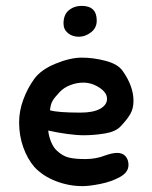

<svg xmlns="http://www.w3.org/2000/svg" viewBox="-20 -628 517 653"><path d="M248 -503Q226 -503 211 -515.5Q196 -528 196 -548Q196 -578 214 -593Q232 -608 258 -608Q309 -608 309 -558Q309 -533 289.5 -518Q270 -503 248 -503ZM96 -359Q119 -391 169 -411.5Q219 -432 258 -432Q298 -432 339.5 -421Q381 -410 397 -387Q434 -335 434 -285Q434 -258 422.5 -239Q411 -220 390 -198Q373 -180 336.5 -174Q300 -168 264 -168Q241 -168 208 -172.5Q175 -177 144 -184Q146 -164 154 -145Q162 -126 173 -116Q193 -97 214.5 -92Q236 -87 270 -87Q306 -87 337 -99Q362 -108 378 -108Q397 -108 407 -96.5Q417 -85 417 -67Q417 -42 388 -26Q359 -10 321.5 -2.5Q284 5 261 5Q214 5 170 -12Q126 -29 97 -60Q73 -88 59 -127.5Q45 -167 45 -212Q45 -250 59 -288.5Q73 -327 96 -359ZM183 -315Q165 -296 158.5 -284.5Q152 -273 150 -253Q175 -245 254 -245Q297 -245 320.5 -258Q344 -271 344 -292Q344 -313 318 -330Q292 -347 263 -347Q241 -347 219 -338.5Q197 -330 183 -315Z"/></svg>

Font: Itim
Style: Regular
Weight: 400
Designer: Suppakit Chalermlarp
Version: Version 1.002g